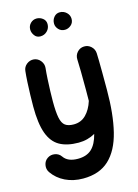

<svg xmlns="http://www.w3.org/2000/svg" viewBox="-152 -868 880 1225"><g transform="rotate(-15 287.5 -255.5)"><path d="M131.8 -539.1Q158.2 -536.1 175.3 -514.6Q192.4 -493.2 189.9 -466.8Q186.5 -435.5 184.3 -395.5Q182.1 -355.5 180.9 -316.2Q179.7 -276.9 179.7 -248.5Q179.7 -178.2 187.5 -139.9Q195.3 -101.6 215.3 -86.9Q235.4 -72.3 271.5 -72.3Q319.8 -72.3 352.5 -105.2Q385.3 -138.2 402.3 -192.4Q402.8 -226.1 402.8 -266.6Q402.8 -333.5 402.1 -385.5Q401.4 -437.5 399.9 -467.8Q398.9 -494.6 417 -514.6Q435.1 -534.7 461.9 -535.6Q488.8 -536.6 508.5 -518.3Q528.3 -500 529.8 -473.1Q530.8 -452.6 531.2 -423.1Q531.7 -393.6 532 -347.4Q532.2 -301.3 532.2 -231.4Q532.2 -70.3 504.2 43.5Q476.1 157.2 412.1 217Q348.1 276.9 240.2 276.9Q175.3 276.9 123 251.5Q70.8 226.1 39.1 180.2Q24.4 158.2 29.3 131.3Q34.2 104.5 56.2 89.8Q78.1 75.2 105 80.1Q131.8 85 146.5 106.9Q173.8 146.5 240.2 146.5Q298.3 146.5 331.5 115.5Q364.7 84.5 380.9 20Q356.9 33.7 329.3 41Q301.8 48.3 271.5 48.3Q195.3 48.3 146.2 20.5Q97.2 -7.3 73.7 -72.3Q50.3 -137.2 50.3 -248.5Q50.3 -282.7 51.5 -325.4Q52.7 -368.2 54.9 -409.7Q57.1 -451.2 60.5 -481.4Q63 -507.8 84.2 -524.7Q105.5 -541.5 131.8 -539.1ZM431.6 -726.6Q431.6 -701.2 413.3 -685.5Q395 -669.9 373 -669.9Q347.7 -669.9 331.5 -687.5Q315.4 -705.1 315.4 -726.1Q315.4 -751 330.6 -768.8Q345.7 -786.6 368.7 -786.6Q394.5 -786.6 413.1 -769Q431.6 -751.5 431.6 -726.6ZM274.9 -733.9Q274.9 -707 256.3 -688.5Q237.8 -669.9 210.9 -669.9Q186.5 -669.9 172.6 -689Q158.7 -708 158.7 -728.5Q158.7 -752.9 175.5 -769.8Q192.4 -786.6 216.3 -786.6Q237.8 -786.6 256.3 -772.5Q274.9 -758.3 274.9 -733.9Z"/></g></svg>

Font: Mikhak Bold
Style: Regular
Weight: 700
Designer: Amin Abedi
Version: Version 3.3